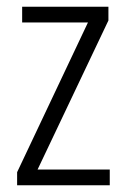

<svg xmlns="http://www.w3.org/2000/svg" viewBox="-20 -552 375 572"><path d="M307 0H31V-39L242 -485H46V-532H303V-491L92 -47H307Z"/></svg>

Font: Noto Sans Lao Condensed Light
Style: Regular
Weight: 300
Width: 3
Designer: Monotype Design Team
Foundry: Monotype Imaging Inc.
Version: Version 2.003; ttfautohint (v1.8.4.7-5d5b)